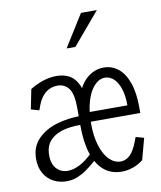

<svg xmlns="http://www.w3.org/2000/svg" viewBox="-89 -869 798 952"><g transform="rotate(-10 310.0 -393.0)"><path d="M39 -123.5Q39 -184 76.5 -222.8Q114 -261.5 172.8 -278.8Q231.5 -296 298 -296L311.5 -251Q257.5 -254.5 211.8 -245.5Q166 -236.5 136 -208.8Q106 -181 106 -130Q106 -86 128.2 -62.2Q150.5 -38.5 184.5 -38.5Q213.5 -38.5 246.8 -55.8Q280 -73 318 -111.5L333 -73.5Q316.5 -60 316.5 -60Q290.5 -38 270.5 -23.8Q250.5 -9.5 224.8 1Q199 11.5 170 11.5Q133.5 11.5 103.5 -4.5Q73.5 -20.5 56.2 -51Q39 -81.5 39 -123.5ZM336 -343V-250H284V-337.5Q284 -409 262.8 -436.2Q241.5 -463.5 206.5 -463.5Q171.5 -463.5 145.8 -442.5Q120 -421.5 105.5 -382L97 -358.5L56 -370L76 -469.5Q109.5 -490 143.2 -500.8Q177 -511.5 209.5 -511.5Q248.5 -511.5 276.5 -495Q304.5 -478.5 320.2 -441Q336 -403.5 336 -343ZM284 -250 296.5 -302Q296.5 -366 316.8 -413.8Q337 -461.5 371.5 -486.8Q406 -512 447.5 -512Q488 -512 519.8 -487Q551.5 -462 569.5 -411.5Q587.5 -361 587.5 -287V-258.5H306.5V-307H555L531 -288V-309.5Q531 -358 519.2 -392.2Q507.5 -426.5 488 -444Q468.5 -461.5 445 -461.5Q415.5 -461.5 391 -435.2Q366.5 -409 352.2 -361Q338 -313 338 -250Q338 -184.5 353.2 -136.5Q368.5 -88.5 394.2 -63.5Q420 -38.5 451 -38.5Q477 -38.5 498 -58.8Q519 -79 536.5 -125.5L544 -145.5L585 -134L556 -26.5Q531 -7 503 2.5Q475 12 447.5 12Q395 12 358.5 -18.2Q322 -48.5 303 -107Q284 -165.5 284 -250ZM464 -798.5H384L283 -637H327.5Z"/></g></svg>

Font: Monaspace Xenon Var
Style: Regular
Weight: 400
Designer: Riley Cran and the Lettermatic Team
Version: Version 1.000 (Monaspace Xenon Var)